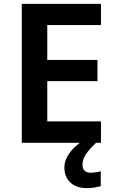

<svg xmlns="http://www.w3.org/2000/svg" viewBox="-20 -734 599 987"><path d="M499 0H92V-714H499V-605H223V-426H481V-317H223V-110H499ZM404 113Q404 133 415 143.5Q426 154 445 154Q461 154 475 151.5Q489 149 498 146V223Q483 227 466 230Q449 233 427 233Q372 233 341.5 204Q311 175 311 127Q311 98 326 71Q341 44 364.5 22Q388 0 415 -16L474 0Q440 32 422 58.5Q404 85 404 113Z"/></svg>

Font: Noto Sans Sora Sompeng SemiBold
Style: Regular
Weight: 600
Version: Version 2.101